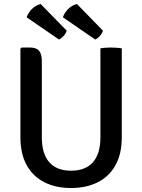

<svg xmlns="http://www.w3.org/2000/svg" viewBox="-20 -924 709 957"><path d="M587 -239.8Q587 -157.2 555.7 -100.8Q524.4 -44.5 467.4 -15.7Q410.4 13.1 333.9 13.1Q257.7 13.1 201 -15.7Q144.3 -44.5 113 -100.8Q81.8 -157.2 81.8 -239.8V-681.1L88.1 -687.2H128.9Q161.4 -687.2 175 -670.7Q188.5 -654.2 188.5 -619.4V-239.9Q188.5 -157.9 225.4 -115.5Q262.3 -73.2 334.2 -73.2Q406.3 -73.2 443.4 -115.5Q480.5 -157.9 480.5 -239.9V-683Q492.2 -685.2 506.3 -686.1Q520.3 -687.1 532.4 -687.1Q544.3 -687.1 559.6 -686.1Q574.8 -685.2 587 -683ZM182.7 -904 312.4 -771.2Q308.5 -757.5 297.6 -745.3Q286.7 -733 273.9 -727L112.8 -837.8Q120.8 -860.4 138.8 -878.9Q156.9 -897.4 182.7 -904ZM363.5 -904 493.1 -771.2Q489.4 -757.7 478.5 -745.4Q467.6 -733 454.6 -727L293.4 -837.8Q301.4 -860.4 319.5 -878.9Q337.5 -897.4 363.5 -904Z"/></svg>

Font: Signika SC
Style: Regular
Weight: 300
Designer: Anna Giedryś
Foundry: Anna Giedryś
Version: Version 2.000